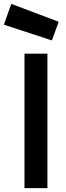

<svg xmlns="http://www.w3.org/2000/svg" viewBox="-51 -968 339 988"><path d="M75 0H193V-692H75ZM7 -948 -31 -841 216 -760 251 -856Z"/></svg>

Font: TitilliumText22L
Style: 800 wt
Weight: 800
Designer: Campivisivi
Foundry: Campivisivi
Version: 1.000